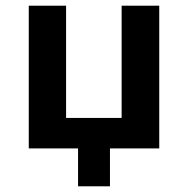

<svg xmlns="http://www.w3.org/2000/svg" viewBox="-20 -521 660 674"><path d="M254 133V0H81V-501H212V-107H407V-501H539V0H366V133Z"/></svg>

Font: Nunito Sans 7pt SemiCondensed
Style: Bold
Weight: 700
Width: 4
Designer: Vernon Adams
Foundry: Vernon Adams
Version: Version 3.101;gftools[0.9.27]